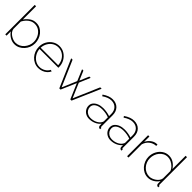

<svg xmlns="http://www.w3.org/2000/svg" viewBox="287 -2042 3364 3364"><g transform="rotate(45 1968.5 -360.0)"><path d="M314 10Q253 10 198.5 -23.5Q144 -57 113 -106V0H81V-730H115V-402Q154 -457 205 -492.5Q256 -528 323 -528Q380 -528 424 -504.5Q468 -481 499.5 -442Q531 -403 547 -355Q563 -307 563 -258Q563 -205 544 -157Q525 -109 491 -71.5Q457 -34 412 -12Q367 10 314 10ZM309 -22Q357 -22 397 -41.5Q437 -61 466.5 -95.5Q496 -130 512.5 -172Q529 -214 529 -258Q529 -320 502 -374.5Q475 -429 428 -462.5Q381 -496 318 -496Q271 -496 232 -475.5Q193 -455 164 -422.5Q135 -390 115 -351V-170Q118 -140 137 -113Q156 -86 185.5 -65.5Q215 -45 247.5 -33.5Q280 -22 309 -22Z M904 10Q852 10 805.5 -11.5Q759 -33 724.5 -70.5Q690 -108 670.5 -157.5Q651 -207 651 -263Q651 -336 684 -396Q717 -456 773.5 -492Q830 -528 900 -528Q972 -528 1028.5 -491.5Q1085 -455 1119 -394.5Q1153 -334 1153 -260Q1153 -256 1153 -252Q1153 -248 1152 -244H686Q691 -181 721.5 -130Q752 -79 800.5 -49Q849 -19 906 -19Q963 -19 1013 -48.5Q1063 -78 1084 -124L1115 -116Q1100 -80 1068 -51Q1036 -22 993.5 -6Q951 10 904 10ZM685 -273H1119Q1115 -339 1085.5 -389.5Q1056 -440 1008 -469Q960 -498 901 -498Q843 -498 795.5 -469Q748 -440 718.5 -389Q689 -338 685 -273Z M1914 -520H1949L1723 0H1693L1572 -282L1450 0H1420L1194 -520H1229L1436 -41L1552 -313L1465 -519H1498L1572 -345L1646 -519H1678L1591 -313L1708 -41Z M1996 -149Q1996 -195 2024 -228.5Q2052 -262 2100 -281.5Q2148 -301 2212 -301Q2254 -301 2299 -293.5Q2344 -286 2380 -273V-328Q2380 -404 2335.5 -450.5Q2291 -497 2216 -497Q2178 -497 2135.5 -481Q2093 -465 2049 -434L2032 -459Q2083 -494 2129 -511Q2175 -528 2218 -528Q2308 -528 2361 -473.5Q2414 -419 2414 -326V-52Q2414 -41 2418.5 -35.5Q2423 -30 2432 -30V0Q2425 0 2420.5 0Q2416 0 2413 -1Q2399 -4 2391 -16Q2383 -28 2382 -42V-87Q2346 -41 2289 -15.5Q2232 10 2167 10Q2119 10 2080 -11Q2041 -32 2018.5 -68.5Q1996 -105 1996 -149ZM2362 -104Q2371 -116 2375.5 -127.5Q2380 -139 2380 -148V-243Q2341 -258 2299.5 -265.5Q2258 -273 2214 -273Q2131 -273 2080 -239.5Q2029 -206 2029 -151Q2029 -115 2047.5 -85Q2066 -55 2098.5 -37Q2131 -19 2171 -19Q2233 -19 2284.5 -42.5Q2336 -66 2362 -104Z M2526 -149Q2526 -195 2554 -228.5Q2582 -262 2630 -281.5Q2678 -301 2742 -301Q2784 -301 2829 -293.5Q2874 -286 2910 -273V-328Q2910 -404 2865.5 -450.5Q2821 -497 2746 -497Q2708 -497 2665.5 -481Q2623 -465 2579 -434L2562 -459Q2613 -494 2659 -511Q2705 -528 2748 -528Q2838 -528 2891 -473.5Q2944 -419 2944 -326V-52Q2944 -41 2948.5 -35.5Q2953 -30 2962 -30V0Q2955 0 2950.5 0Q2946 0 2943 -1Q2929 -4 2921 -16Q2913 -28 2912 -42V-87Q2876 -41 2819 -15.5Q2762 10 2697 10Q2649 10 2610 -11Q2571 -32 2548.5 -68.5Q2526 -105 2526 -149ZM2892 -104Q2901 -116 2905.5 -127.5Q2910 -139 2910 -148V-243Q2871 -258 2829.5 -265.5Q2788 -273 2744 -273Q2661 -273 2610 -239.5Q2559 -206 2559 -151Q2559 -115 2577.5 -85Q2596 -55 2628.5 -37Q2661 -19 2701 -19Q2763 -19 2814.5 -42.5Q2866 -66 2892 -104Z M3333 -488Q3262 -485 3208.5 -442.5Q3155 -400 3134 -327V0H3100V-520H3133V-388Q3160 -443 3205.5 -478Q3251 -513 3301 -519Q3311 -520 3319.5 -520Q3328 -520 3333 -520Z M3372 -258Q3372 -331 3403.5 -392Q3435 -453 3489 -490.5Q3543 -528 3612 -528Q3682 -528 3736 -490.5Q3790 -453 3820 -402V-730H3854V-52Q3854 -42 3859 -36Q3864 -30 3872 -30V0Q3860 1 3854 -1Q3840 -5 3831 -17Q3822 -29 3822 -43V-106Q3790 -54 3735 -22Q3680 10 3622 10Q3568 10 3522 -12.5Q3476 -35 3442.5 -73.5Q3409 -112 3390.5 -160Q3372 -208 3372 -258ZM3820 -172V-351Q3806 -392 3773 -424.5Q3740 -457 3699 -476.5Q3658 -496 3617 -496Q3569 -496 3530.5 -476Q3492 -456 3464 -422Q3436 -388 3421.5 -345.5Q3407 -303 3407 -258Q3407 -211 3423.5 -168.5Q3440 -126 3470.5 -92.5Q3501 -59 3540.5 -40.5Q3580 -22 3626 -22Q3655 -22 3687.5 -33.5Q3720 -45 3749.5 -66Q3779 -87 3798 -114.5Q3817 -142 3820 -172Z"/></g></svg>

Font: Raleway Thin ExtraLight
Style: Regular
Weight: 250
Version: Version 4.026